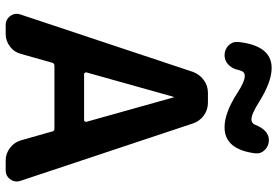

<svg xmlns="http://www.w3.org/2000/svg" viewBox="-174 -826 1000 693"><g transform="rotate(90 326.5 -480.0)"><path d="M242 -292Q241 -289 243 -286Q245 -283 248 -283H414Q417 -283 419 -286Q421 -289 420 -292L332 -606Q332 -607 331 -607Q330 -607 330 -606ZM71 0Q50 0 38 -17Q26 -34 33 -54L240 -676Q249 -700 269.5 -715Q290 -730 315 -730H351Q377 -730 397.5 -715Q418 -700 426 -676L633 -54Q640 -34 628 -17Q616 0 595 0H559Q535 0 514.5 -15.5Q494 -31 487 -55L455 -168Q454 -176 444 -176H218Q209 -176 207 -168L175 -55Q169 -31 148.5 -15.5Q128 0 103 0ZM486 -950Q507 -950 521.5 -935.5Q536 -921 534 -901Q520 -790 440 -790Q388 -790 318 -835Q275 -863 255 -863Q246 -863 241 -858Q236 -853 233 -840Q229 -819 214.5 -804.5Q200 -790 180 -790Q159 -790 144.5 -804.5Q130 -819 132 -840Q145 -960 226 -960Q276 -960 348 -915Q392 -887 411 -887Q426 -887 431 -901Q451 -950 486 -950Z"/></g></svg>

Font: Rounded Mplus 1c Bold
Style: Bold
Weight: 700
Version: Version 1.059.20150529